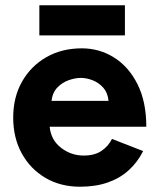

<svg xmlns="http://www.w3.org/2000/svg" viewBox="-20 -695 597 727"><path d="M283 12Q209 12 152 -21.5Q95 -55 62.5 -114Q30 -173 30 -250Q30 -327 63.5 -386Q97 -445 155.5 -478.5Q214 -512 290 -512Q356 -512 411.5 -477.5Q467 -443 500.5 -376.5Q534 -310 534 -215H168Q173 -165 211 -135.5Q249 -106 297 -106Q338 -106 364 -123.5Q390 -141 404 -169L522 -123Q501 -81 467.5 -50.5Q434 -20 388 -4Q342 12 283 12ZM175 -313H391Q388 -344 371 -363Q354 -382 331 -391Q308 -400 286 -400Q265 -400 240.5 -391.5Q216 -383 197.5 -364Q179 -345 175 -313ZM129 -561V-675H453V-561Z"/></svg>

Font: Figtree Light
Style: Bold
Weight: 700
Version: Version 2.002